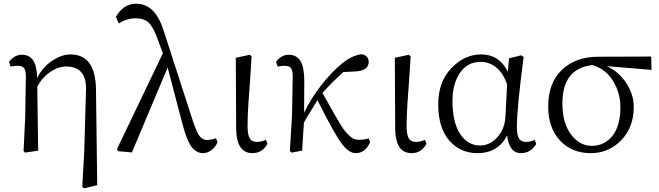

<svg xmlns="http://www.w3.org/2000/svg" viewBox="-20 -827 3618 1054"><path d="M506.8 -340.8 513.7 189.5 440.4 207 431.6 198.2 442.4 6.8 452.1 -333Q456.1 -461.9 342.8 -461.9Q298.8 -461.9 254.4 -431.2Q210 -400.4 184.6 -351.6L189.5 0L117.2 10.7L109.4 2L118.2 -181.6L122.1 -408.2Q122.1 -439.5 112.3 -452.6Q102.5 -465.8 77.1 -465.8Q63.5 -465.8 38.1 -461.9L29.3 -487.3Q58.6 -526.4 100.6 -526.4Q140.6 -526.4 161.1 -497.1Q181.6 -467.8 184.6 -399.4Q212.9 -458 266.1 -493.2Q319.3 -528.3 366.2 -528.3Q502.9 -528.3 506.8 -340.8Z M1166 -68.4 1173.8 -45.9Q1162.1 -18.6 1140.1 -2.4Q1118.2 13.7 1094.7 13.7Q1060.5 13.7 1034.2 -17.6Q1007.8 -48.8 983.4 -139.6L900.4 -456.1L704.1 9.8L628.9 2.9L622.1 -8.8L874 -534.2L839.8 -627Q817.4 -685.5 792.5 -706.1Q767.6 -726.6 725.6 -726.6Q676.8 -726.6 631.8 -698.2L616.2 -734.4Q657.2 -806.6 728.5 -806.6Q829.1 -806.6 876 -666L1039.1 -162.1Q1059.6 -100.6 1075.7 -79.6Q1091.8 -58.6 1117.2 -58.6Q1139.6 -58.6 1166 -68.4Z M1366.2 13.7Q1276.4 13.7 1276.4 -125L1274.4 -509.8L1351.6 -526.4L1361.3 -516.6Q1357.4 -452.1 1352.1 -376.5Q1346.7 -300.8 1344.2 -267.1Q1341.8 -233.4 1340.3 -197.3Q1338.9 -161.1 1338.9 -132.8Q1339.8 -83 1352.1 -65.4Q1364.3 -47.9 1390.6 -47.9Q1414.1 -47.9 1439.5 -59.6L1448.2 -38.1Q1420.9 13.7 1366.2 13.7Z M2003.9 -67.4 2011.7 -45.9Q1984.4 13.7 1932.6 13.7Q1893.6 13.7 1852.5 -43Q1811.5 -99.6 1722.7 -277.3Q1664.1 -182.6 1648.4 -154.3Q1646.5 -126 1643.1 -73.2Q1639.6 -20.5 1638.7 0L1581.1 10.7L1571.3 2L1583 -193.4L1586.9 -408.2Q1586.9 -439.5 1577.6 -452.6Q1568.4 -465.8 1543 -465.8Q1529.3 -465.8 1503.9 -461.9L1495.1 -487.3Q1524.4 -526.4 1564.5 -526.4Q1608.4 -526.4 1629.4 -492.2Q1650.4 -458 1650.4 -381.8Q1650.4 -258.8 1649.4 -208Q1687.5 -288.1 1743.7 -359.4Q1799.8 -430.7 1856.4 -477.5Q1914.1 -524.4 1966.8 -529.3Q2003.9 -520.5 2003.9 -488.3Q2003.9 -437.5 1927.7 -434.6L1865.2 -431.6Q1806.6 -379.9 1750 -316.4Q1765.6 -289.1 1788.6 -248.5Q1811.5 -208 1822.3 -189Q1833 -169.9 1849.1 -143.6Q1865.2 -117.2 1875.5 -105.5Q1885.7 -93.8 1898.9 -81.1Q1912.1 -68.4 1924.3 -64Q1936.5 -59.6 1951.2 -59.6Q1980.5 -59.6 2003.9 -67.4Z M2239.3 13.7Q2149.4 13.7 2149.4 -125L2147.5 -509.8L2224.6 -526.4L2234.4 -516.6Q2230.5 -452.1 2225.1 -376.5Q2219.7 -300.8 2217.3 -267.1Q2214.8 -233.4 2213.4 -197.3Q2211.9 -161.1 2211.9 -132.8Q2212.9 -83 2225.1 -65.4Q2237.3 -47.9 2263.7 -47.9Q2287.1 -47.9 2312.5 -59.6L2321.3 -38.1Q2293.9 13.7 2239.3 13.7Z M2754.9 -191.4 2763.7 -363.3Q2744.1 -422.9 2706.1 -455.1Q2668 -487.3 2618.2 -487.3Q2545.9 -487.3 2504.9 -426.8Q2463.9 -366.2 2463.9 -273.4Q2463.9 -155.3 2505.9 -91.8Q2547.9 -28.3 2615.2 -28.3Q2669.9 -28.3 2710.9 -74.2Q2752 -120.1 2754.9 -191.4ZM2915 -59.6 2923.8 -37.1Q2893.6 13.7 2839.8 13.7Q2775.4 13.7 2763.7 -84Q2714.8 13.7 2600.6 13.7Q2506.8 13.7 2446.3 -55.7Q2385.7 -125 2385.7 -253.9Q2385.7 -377.9 2458 -453.1Q2530.3 -528.3 2621.1 -528.3Q2720.7 -528.3 2767.6 -433.6L2774.4 -506.8L2841.8 -523.4L2854.5 -513.7Q2817.4 -232.4 2817.4 -131.8Q2817.4 -84 2829.6 -65.9Q2841.8 -47.9 2868.2 -47.9Q2893.6 -47.9 2915 -59.6Z M3228.5 -26.4Q3298.8 -26.4 3342.3 -81.5Q3385.7 -136.7 3385.7 -239.3Q3385.7 -316.4 3345.2 -382.8Q3304.7 -449.2 3231.4 -469.7Q3067.4 -451.2 3067.4 -259.8Q3067.4 -152.3 3114.3 -89.4Q3161.1 -26.4 3228.5 -26.4ZM3556.6 -443.4 3310.5 -463.9Q3377 -433.6 3418 -371.1Q3459 -308.6 3459 -239.3Q3459 -128.9 3390.6 -57.6Q3322.3 13.7 3222.7 13.7Q3118.2 13.7 3053.7 -56.2Q2989.3 -126 2989.3 -242.2Q2989.3 -372.1 3064.9 -443.8Q3140.6 -515.6 3264.6 -515.6L3554.7 -516.6Z"/></svg>

Font: Bpmf Zihi Serif Regular
Style: Regular
Weight: 400
Foundry: But Ko
Version: Version 1.320